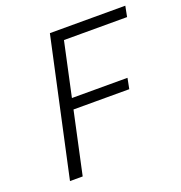

<svg xmlns="http://www.w3.org/2000/svg" viewBox="-121 -762 816 866"><g transform="rotate(-20 287.0 -329.0)"><path d="M69 0 212 -658H574L564 -607H261L130 0ZM154 -298 165 -349H472L462 -298Z"/></g></svg>

Font: Ysabeau Infant Light
Style: Italic
Weight: 300
Italic angle: -12°
Designer: Christian Thalmann (Catharsis Fonts)
Version: Version 2.001;gftools[0.9.30]; featfreeze: ss01,ss02,lnum